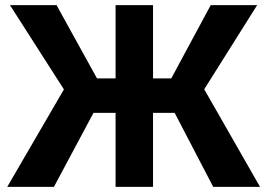

<svg xmlns="http://www.w3.org/2000/svg" viewBox="-20 -731 1038 751"><path d="M663.1 -289.6H578.6V0H432.1V-289.6H345.7L190.9 0H8.3L230 -381.3L19 -710.9H201.2L359.4 -424.3H432.1V-710.9H578.6V-424.3H649.9L804.2 -710.9H985.8L778.8 -381.8L997.1 0H814Z"/></svg>

Font: Robotiche
Style: Bold
Weight: 700
Designer: Google
Version: Version 2.001150; 2014